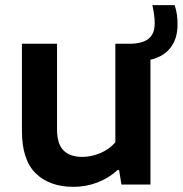

<svg xmlns="http://www.w3.org/2000/svg" viewBox="-20 -715 708 744"><path d="M563 -483.5V0H450.5L441.5 -56H435.5Q401 -24.5 357.2 -7.8Q313.5 9 265 9Q172 9 118.5 -43.2Q65 -95.5 65 -207.5V-545.5H201V-215Q201 -157 226.2 -132Q251.5 -107 298.5 -107Q333.5 -107 368.2 -121.5Q403 -136 427 -163.5V-545.5H481.5Q530 -545.5 554.8 -564.2Q579.5 -583 579.5 -625Q579.5 -654 570.5 -695H657Q663 -675.5 665.5 -658.2Q668 -641 668 -620.5Q668 -564.5 640.5 -529.8Q613 -495 563 -483.5Z"/></svg>

Font: Encode Sans Semi Expanded SmBd
Style: Regular
Weight: 600
Width: 6
Designer: Multiple Designers
Foundry: Impallari Type
Version: Version 2.000